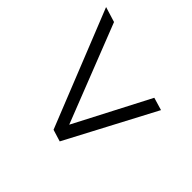

<svg xmlns="http://www.w3.org/2000/svg" viewBox="-105 -626 770 770"><g transform="rotate(-45 280.5 -241.0)"><path d="M95 -225 101.5 -247 440.5 -71 424.5 -17 48.5 -215.5 64 -266 561 -465 541 -400Z"/></g></svg>

Font: Newsreader 11pt
Style: Italic
Weight: 400
Italic angle: -17°
Version: Version 1.003